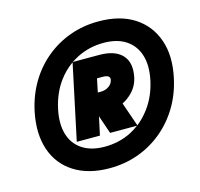

<svg xmlns="http://www.w3.org/2000/svg" viewBox="-92 -912 834 801"><g transform="rotate(-15 325.5 -512.0)"><path d="M287 -210Q196 -210 134.5 -249Q73 -288 49.5 -358Q26 -428 45 -520Q59 -586 91 -640Q123 -694 170 -733Q217 -772 275 -793Q333 -814 399 -814Q491 -814 552 -775Q613 -736 637.5 -666Q662 -596 642 -504Q628 -438 595.5 -384Q563 -330 516 -291Q469 -252 411 -231Q353 -210 287 -210ZM444 -353Q472 -375 495 -406Q531 -455 545 -520Q558 -582 544 -627Q530 -672 492.5 -697Q455 -722 396 -722Q334 -722 281 -695Q266 -687 252 -678H366Q434 -678 465 -644.5Q496 -611 483 -549Q473 -501 428 -469Q418 -462 408 -457ZM326 -352 299 -431 282 -352H182L251 -677Q217 -653 192 -619Q156 -570 142 -504Q129 -443 142.5 -397.5Q156 -352 194 -327Q232 -302 290 -302Q353 -302 406 -329Q425 -339 442 -352ZM320 -528H334Q353 -528 368 -538.5Q383 -549 386 -565Q388 -575 381 -580.5Q374 -586 355 -586H332Z"/></g></svg>

Font: Victor Mono Thin
Style: Bold Italic
Weight: 700
Italic angle: -12°
Monospace: yes
Version: Version 1.561;gftools[0.9.30]